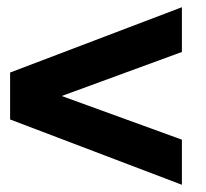

<svg xmlns="http://www.w3.org/2000/svg" viewBox="-20 -616 571 532"><path d="M484 -472 151 -350 484 -229V-104L8 -285V-415L484 -596Z"/></svg>

Font: Montserrat GRBold
Style: Regular
Weight: 700
Designer: Julieta Ulanovsky
Foundry: Julieta Ulanovsky
Version: Version 1.00 May 29, 2023, initial release